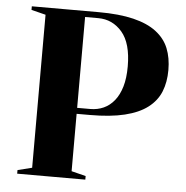

<svg xmlns="http://www.w3.org/2000/svg" viewBox="-51 -750 777 800"><g transform="rotate(5 337.5 -350.0)"><path d="M330 -295Q360 -295 385.5 -306.5Q411 -318 430 -341.5Q449 -365 459.5 -400.5Q470 -436 470 -485Q470 -582 430 -628.5Q390 -675 330 -675H275V-295ZM275 -270V-30L335 -15V0H50V-15L110 -30V-670L50 -685V-700H330Q416 -700 475.5 -685.5Q535 -671 571.5 -643Q608 -615 624 -575.5Q640 -536 640 -485Q640 -434 624 -394.5Q608 -355 571.5 -327Q535 -299 475.5 -284.5Q416 -270 330 -270Z"/></g></svg>

Font: Yeseva One
Style: Regular
Weight: 400
Designer: Jovanny Lemonad
Foundry: Jovanny Lemonad
Version: Version 2.001; ttfautohint (v0.91) -l 8 -r 50 -G 200 -x 0 -w